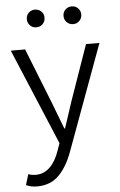

<svg xmlns="http://www.w3.org/2000/svg" viewBox="-63 -790 669 1068"><g transform="rotate(-5 271.0 -256.5)"><path d="M39 221 57 162Q78 169 99 169Q144 169 177.5 136.5Q211 104 231 45L245 5L20 -531H100L222 -223L279 -74H283Q290 -93 313 -165L332 -223L440 -531H515L301 52Q271 137 223.5 185.5Q176 234 101 234Q66 234 39 221ZM329 -698Q329 -719 343.5 -733Q358 -747 379 -747Q400 -747 414 -732.5Q428 -718 428 -698Q428 -677 414 -662.5Q400 -648 379 -648Q358 -648 343.5 -662Q329 -676 329 -698ZM124 -698Q124 -719 138.5 -733Q153 -747 173 -747Q194 -747 208.5 -733Q223 -719 223 -698Q223 -677 209 -662.5Q195 -648 173 -648Q152 -648 138 -662.5Q124 -677 124 -698Z"/></g></svg>

Font: Nebula Sans Book
Style: Regular
Weight: 400
Designer: Paul D. Hunt for Adobe (as Source Sans)
Foundry: Nebula Entertainment & Broadcasting LLC
Version: Version 1.010